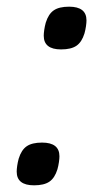

<svg xmlns="http://www.w3.org/2000/svg" viewBox="-20 -543 310 575"><path d="M82 12Q30 12 30 -29Q30 -36 31.5 -46.5Q33 -57 36 -68Q44 -94 60 -105Q76 -116 106 -116Q158 -116 158 -75Q158 -68 156.5 -57.5Q155 -47 152 -36Q144 -10 128 1Q112 12 82 12ZM163 -395Q111 -395 111 -436Q111 -443 112.5 -453.5Q114 -464 117 -475Q125 -501 141 -512Q157 -523 187 -523Q239 -523 239 -482Q239 -475 237.5 -464.5Q236 -454 233 -443Q225 -417 209 -406Q193 -395 163 -395Z"/></svg>

Font: IBM Plex Sans Condensed Text
Style: Italic
Weight: 450
Width: 3
Italic angle: -11°
Designer: Mike Abbink, Paul van der Laan, Pieter van Rosmalen
Foundry: Bold Monday
Version: Version 1.1